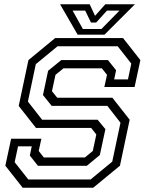

<svg xmlns="http://www.w3.org/2000/svg" viewBox="-20 -878 691 898"><path d="M86 0 5 -103 32 -229H173.5L161 -172L185 -141.5H377L414 -172L430.5 -249L406.5 -279.5H148.5L67.5 -382.5L113 -597L238 -700H555.5L636.5 -597L609.5 -471H468L480.5 -528L456.5 -558.5H277L239.5 -528L223 -451.5L247.5 -421H505.5L586.5 -318L541 -103L416 0ZM112.5 -38.5H403.5L505 -122L543.5 -304L482 -383H221.5L181 -433.5L205 -547L266.5 -597H485L523 -549.5L514 -506.5H578.5L594 -580.5L530.5 -661.5H249L147.5 -578L110.5 -403L177 -318H436.5L473 -274L447 -153L386 -102.5H157.5L119.5 -150.5L128.5 -193.5H64.5L48.5 -119.5ZM343 -716 261 -858H399.5L424.5 -804L472.5 -858H611L469 -716ZM367.5 -742.5H454.5L539 -828.5H480.5L429.5 -772.5H405.5L378.5 -828.5H319.5Z"/></svg>

Font: Tourney
Style: Italic
Weight: 400
Italic angle: -12°
Version: Version 1.015